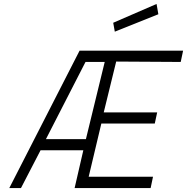

<svg xmlns="http://www.w3.org/2000/svg" viewBox="-20 -950 945 970"><path d="M780 -878 771 -930 552 -835 560 -790ZM509 -637 414 -247H212L412 -637ZM741 0 753 -57H428L492 -326H762L774 -382H504L567 -639L893 -637L905 -694H382L27 0H86L185 -191H401L357 0Z"/></svg>

Font: RazerF5 Light
Style: Italic
Weight: 300
Foundry: Razer Inc.
Version: Version 2